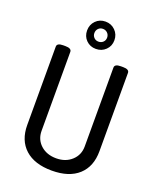

<svg xmlns="http://www.w3.org/2000/svg" viewBox="-166 -1014 914 1117"><g transform="rotate(20 291.5 -455.0)"><path d="M68 -195V-680Q68 -702 106 -702H120Q158 -702 158 -680V-192Q158 -138 195.5 -104Q233 -70 292 -70Q350 -70 387.5 -104.5Q425 -139 425 -192V-680Q425 -702 463 -702H477Q515 -702 515 -680V-195Q515 -100 457 -47Q399 6 292 6Q185 6 126.5 -47Q68 -100 68 -195ZM207 -831Q207 -867 231 -891.5Q255 -916 291 -916Q327 -916 351.5 -891.5Q376 -867 376 -831Q376 -795 351.5 -771Q327 -747 291 -747Q255 -747 231 -771Q207 -795 207 -831ZM331 -831Q331 -848 319.5 -859.5Q308 -871 291 -871Q274 -871 263 -859.5Q252 -848 252 -831Q252 -815 263 -803.5Q274 -792 291 -792Q308 -792 319.5 -803Q331 -814 331 -831Z"/></g></svg>

Font: Asap Condensed
Style: Regular
Weight: 400
Designer: Pablo Cosgaya
Foundry: Omnibus-Type
Version: Version 1.010; ttfautohint (v1.8)